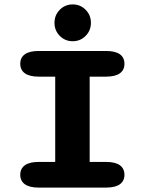

<svg xmlns="http://www.w3.org/2000/svg" viewBox="-20 -850 659 870"><path d="M155.4 0Q113.9 0 92.9 -15Q71.8 -30.1 71.8 -57.9Q71.8 -86.2 92.9 -101.3Q113.9 -116.3 155.4 -116.3H230.2V-502.7H155.4Q113.9 -502.7 92.9 -517.8Q71.8 -532.8 71.8 -561.1Q71.8 -589.3 92.9 -604.2Q113.9 -619 155.4 -619H460.3Q502.2 -619 523.1 -604.2Q543.9 -589.3 543.9 -561.1Q543.9 -532.8 523.1 -517.8Q502.2 -502.7 460.3 -502.7H386.3V-116.3H460.3Q502.2 -116.3 523.1 -101.3Q543.9 -86.2 543.9 -57.9Q543.9 -30.1 523.1 -15Q502.2 0 460.3 0ZM309.5 -663.2Q274.9 -663.2 250.9 -687.4Q226.9 -711.6 226.9 -746.6Q226.9 -781.5 250.9 -805.8Q274.9 -830 309.5 -830Q344.1 -830 368 -805.8Q392 -781.5 392 -746.6Q392 -711.6 368 -687.4Q344.1 -663.2 309.5 -663.2Z"/></svg>

Font: Sono ExtraLight
Style: Regular
Weight: 200
Designer: Tyler Finck
Foundry: Tyler Finck
Version: Version 2.112